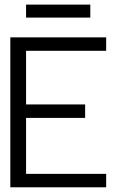

<svg xmlns="http://www.w3.org/2000/svg" viewBox="-20 -796 586 816"><path d="M431.2 0H23.9V-637.2H431.2V-580.1H90.8V-352.1H341.8V-294.9H90.8V-57.1H431.2ZM363.8 -721.2H90.8V-776.4H363.8Z"/></svg>

Font: Anonymous Pro
Style: Regular
Weight: 400
Monospace: yes
Designer: Mark Simonson
Version: Version 1.002